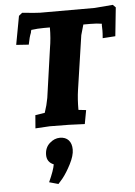

<svg xmlns="http://www.w3.org/2000/svg" viewBox="-56 -586 637 903"><g transform="rotate(-5 262.0 -134.5)"><path d="M365 -463 351 -414 313 -157Q307 -116 307 -65L343 -61L331 4Q264 0 166 0L98 4L103 -58L148 -65Q160 -100 166 -134L199 -366Q207 -412 207 -463H179Q149 -463 119 -459Q116 -450 116 -446Q108 -428 101 -391L42 -395L67 -530L83 -543Q153 -536 167 -536H425L511 -543L524 -530L510 -395L450 -391Q452 -414 452 -427Q452 -440 451.5 -446.5Q451 -453 452 -459Q430 -463 398 -463ZM204 250 183 274 140 262Q165 207 169 180Q137 167 137 133Q137 99 159.5 78.5Q182 58 208.5 58Q235 58 249.5 74Q264 90 264 118.5Q264 147 244 186Q224 225 204 250Z"/></g></svg>

Font: Andada SC
Style: Bold Italic
Weight: 700
Italic angle: -8.29999°
Designer: Carolina Giovagnoli
Foundry: Carolina Giovagnoli
Version: Version 1.003